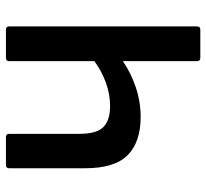

<svg xmlns="http://www.w3.org/2000/svg" viewBox="-44 -651 695 647"><g transform="rotate(-90 303.5 -327.5)"><path d="M233 -201Q149 -201 104.5 -244.5Q60 -288 60 -389V-644Q60 -655 71 -655H165Q176 -655 176 -644V-407Q176 -349 199 -326.5Q222 -304 270 -304Q309 -304 348 -318Q387 -332 421 -357V-644Q421 -655 432 -655H527Q538 -655 538 -644V-11Q538 0 527 0H432Q421 0 421 -11V-261Q382 -234 333 -217.5Q284 -201 233 -201Z"/></g></svg>

Font: Sofia Sans Semi Condensed
Style: Bold
Weight: 700
Designer: Botio Nikoltchev, Ani Petrova
Foundry: lettersoup
Version: Version 4.100; ttfautohint (v1.8.4.7-5d5b)